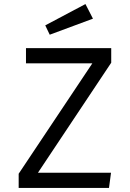

<svg xmlns="http://www.w3.org/2000/svg" viewBox="-20 -926 640 946"><path d="M401 -906 438 -834 225 -755 203 -801ZM167 -75H527L517 0H72V-70L435 -614H108V-689H528V-617Z"/></svg>

Font: Fira Mono
Style: Regular
Weight: 400
Designer: Carrois Corporate & Edenspiekermann AG
Foundry: Carrois Corporate GbR & Edenspiekermann AG
Version: Version 3.206;PS 003.206;hotconv 1.0.70;makeotf.lib2.5.58329